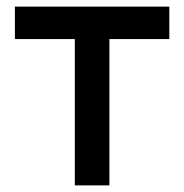

<svg xmlns="http://www.w3.org/2000/svg" viewBox="-20 -560 556 580"><path d="M310.5 0V-442H491.5V-540H25V-442H206V0Z"/></svg>

Font: Vela Sans SemBd
Style: Regular
Weight: 600
Designer: Principal design: Mikhail Sharanda - project Manrope.
Design modification: Ravid Balaliev
Foundry: Mikhail Sharanda
Version: Version 1.001